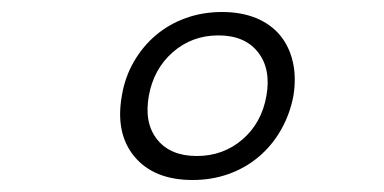

<svg xmlns="http://www.w3.org/2000/svg" viewBox="-20 -760 640 320"><path d="M301 -460Q237 -460 204.5 -498.5Q172 -537 183 -600Q188 -631 203 -657Q218 -683 240 -701.5Q262 -720 290 -730Q318 -740 350 -740Q382 -740 406.5 -730Q431 -720 446.5 -701.5Q462 -683 468 -657Q474 -631 469 -600Q463 -569 448 -543Q433 -517 411 -498.5Q389 -480 361 -470Q333 -460 301 -460ZM308 -500Q352 -500 384 -527.5Q416 -555 424 -600Q432 -645 410 -673Q388 -701 344 -701Q300 -701 268 -673Q236 -645 228 -600Q220 -555 242 -527.5Q264 -500 308 -500Z"/></svg>

Font: Maple Mono Thin
Style: Italic
Weight: 250
Italic angle: -10°
Monospace: yes
Designer: subframe7536
Version: Version 7.000